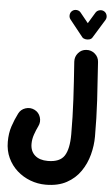

<svg xmlns="http://www.w3.org/2000/svg" viewBox="-75 -1009 789 1353"><g transform="rotate(5 319.0 -332.5)"><path d="M606.4 -956.1Q621.1 -946.8 625.2 -929.2Q629.4 -911.6 620.1 -896.5L539.1 -764.6Q532.7 -754.4 518.6 -750.5Q504.4 -746.6 490 -749.5Q475.6 -752.4 468.3 -761.2L374.5 -878.9Q363.8 -892.6 365.7 -910.9Q367.7 -929.2 381.3 -939.9Q395 -950.7 413.1 -948.7Q431.2 -946.8 441.9 -932.6L498 -863.3L545.9 -942.4Q555.2 -957 573.2 -961.2Q591.3 -965.3 606.4 -956.1ZM9.3 18.1Q9.3 -43 25.6 -92Q42 -141.1 64.5 -185.5Q79.6 -216.3 113 -227.1Q146.5 -237.8 177.2 -222.7Q208 -207.5 218.8 -174.3Q229.5 -141.1 214.4 -110.4Q200.2 -81.5 188.7 -48.3Q177.2 -15.1 177.2 18.1Q177.2 69.8 210 99.1Q242.7 128.4 301.3 128.4Q386.7 128.4 418.5 79.6Q450.2 30.8 450.2 -72.3Q450.2 -196.3 443.6 -319.6Q437 -442.9 426.8 -585.4Q424.8 -620.1 447.5 -646.5Q470.2 -672.9 504.4 -674.8Q539.1 -677.2 565.4 -654.5Q591.8 -631.8 593.8 -597.2Q604 -454.6 611.1 -328.4Q618.2 -202.1 618.2 -72.3Q618.2 -8.3 601.1 56.6Q584 121.6 546.6 176Q509.3 230.5 448.7 263.4Q388.2 296.4 301.3 296.4Q244.6 296.4 192.1 276.6Q139.6 256.8 98.4 220Q57.1 183.1 33.2 131.8Q9.3 80.6 9.3 18.1Z"/></g></svg>

Font: Mikhak Black
Style: Regular
Weight: 900
Designer: Amin Abedi
Version: Version 3.3